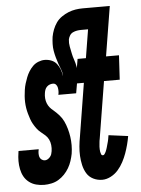

<svg xmlns="http://www.w3.org/2000/svg" viewBox="-53 -777 606 827"><g transform="rotate(-5 250.0 -363.5)"><path d="M105 8Q87 8 70 3.5Q53 -1 39.5 -11.5Q26 -22 18 -36.5Q10 -51 6.5 -68.5Q3 -86 3 -103.5Q3 -121 6 -140L7 -147H94V-145Q92 -137 92 -129Q92 -121 94 -114Q96 -107 102.5 -102Q109 -97 117 -97Q123 -97 129 -100.5Q135 -104 139.5 -109.5Q144 -115 146 -121Q148 -127 149 -134Q151 -147 149.5 -160.5Q148 -174 142.5 -185Q137 -196 128 -204Q119 -212 109.5 -219.5Q100 -227 92.5 -237Q85 -247 79 -257.5Q73 -268 69 -279.5Q65 -291 61.5 -303.5Q58 -316 56 -328.5Q54 -341 53.5 -354Q53 -367 54 -380.5Q55 -394 57 -407Q59 -421 63 -434Q67 -447 72 -460Q77 -473 84.5 -485Q92 -497 102 -507Q112 -517 126 -522.5Q140 -528 153 -528Q168 -528 182 -522.5Q196 -517 205 -505.5Q214 -494 219 -480.5Q224 -467 226 -451Q226 -467 220.5 -480.5Q215 -494 210.5 -507Q206 -520 202 -534.5Q198 -549 195.5 -563.5Q193 -578 193.5 -593.5Q194 -609 196 -624Q199 -640 205 -655.5Q211 -671 220.5 -684.5Q230 -698 244.5 -708Q259 -718 274 -724Q289 -730 304.5 -732.5Q320 -735 336 -735H409L394 -643H321Q312 -643 303 -641.5Q294 -640 285.5 -636Q277 -632 272 -624Q267 -616 265 -607Q263 -591 266 -576Q269 -561 272 -546Q275 -531 280 -517Q285 -503 287.5 -488Q290 -473 289 -457Q288 -441 285 -425L276 -373H199Q201 -381 201 -389Q201 -397 199.5 -404.5Q198 -412 193 -417.5Q188 -423 180 -423Q173 -423 166 -420.5Q159 -418 153.5 -412.5Q148 -407 145.5 -400Q143 -393 142 -386Q140 -374 141 -362.5Q142 -351 146 -341Q150 -331 156.5 -323Q163 -315 172 -308Q185 -297 196.5 -284Q208 -271 215 -256Q222 -241 227 -223.5Q232 -206 234.5 -188.5Q237 -171 237 -152.5Q237 -134 234 -115Q231 -100 226 -84.5Q221 -69 212.5 -54.5Q204 -40 192.5 -28Q181 -16 167 -7.5Q153 1 136.5 4.5Q120 8 105 8ZM356 8Q335 8 317 -1Q299 -10 289 -26.5Q279 -43 274.5 -63Q270 -83 269 -103Q268 -123 270 -144Q272 -165 276 -186L313 -415H277L295 -520H331L366 -735H453L418 -520H474L468 -415H400L360 -169Q358 -160 357.5 -152Q357 -144 356 -135Q356 -129 356 -123.5Q356 -118 357 -113Q358 -108 360 -102.5Q362 -97 368 -97Q372 -97 375 -101.5Q378 -106 380 -110Q382 -114 383.5 -118.5Q385 -123 386.5 -127.5Q388 -132 389 -136.5Q390 -141 391.5 -145.5Q393 -150 394 -154.5Q395 -159 396 -163.5Q397 -168 397.5 -172.5Q398 -177 399 -181L483 -170Q480 -152 475 -133Q470 -114 463.5 -96Q457 -78 447.5 -60Q438 -42 424.5 -26.5Q411 -11 392.5 -1.5Q374 8 356 8Z"/></g></svg>

Font: Iosevka Term Curly Extrabold
Style: Italic
Weight: 800
Italic angle: -9°
Designer: Belleve Invis
Foundry: Belleve Invis
Version: Version 32.3.0